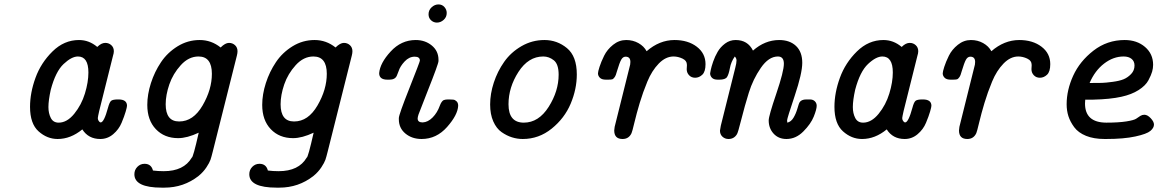

<svg xmlns="http://www.w3.org/2000/svg" viewBox="-20 -631 5291 877"><path d="M117.2 -143.1Q117.2 -207 142.1 -275.6Q167 -344.2 220 -396.2Q272.9 -448.2 340.8 -448.2Q386.7 -448.2 423.8 -417H424.8Q442.9 -435.1 460.9 -435.1Q477.1 -435.1 488.5 -424.6Q500 -414.1 500 -397Q500 -388.2 496.1 -376L433.1 -124Q427.2 -98.1 426.8 -91.8Q426.8 -85 429.9 -80.1Q433.1 -75.2 435.5 -73.5Q438 -71.8 439.9 -71.8Q455.1 -71.8 473.1 -138.2Q480 -164.1 487.5 -170.4Q495.1 -176.8 519 -176.8H521Q560.1 -176.8 560.1 -147.9Q560.1 -142.1 554 -121.1Q547.9 -100.1 535.4 -70.1Q522.9 -40 497.1 -18.1Q471.2 3.9 438 3.9Q383.8 3.9 356 -40Q302.7 3.9 243.2 3.9Q195.3 3.9 156.2 -31Q117.2 -65.9 117.2 -143.1ZM201.2 -142.1Q201.2 -113.3 212.2 -92Q223.1 -70.8 248 -70.8Q286.1 -70.8 319.1 -111.3Q352.1 -151.9 367.9 -203.9Q383.8 -255.9 383.8 -299.8Q383.8 -373 335.9 -373Q307.1 -373 270.5 -338.6Q233.9 -304.2 211.9 -221.2Q201.2 -172.9 201.2 -142.1Z M593.8 165Q593.8 145 607.4 131.1Q621.1 117.2 640.1 117.2Q670.9 117.2 678.7 147.9Q702.6 150.9 728 150.9Q819.8 150.9 856 88.9Q861.8 89.8 887.7 -24.9Q834.5 0 793.9 0Q731 0 691.9 -41Q652.8 -82 652.8 -151.9Q652.8 -199.7 669.4 -251.5Q686 -303.2 715.6 -347.2Q745.1 -391.1 791.5 -419.7Q837.9 -448.2 892.1 -448.2Q945.3 -448.2 987.8 -414.1Q1008.8 -435.1 1025.9 -435.1Q1042 -435.1 1053.5 -424.6Q1064.9 -414.1 1064.9 -397Q1064.9 -388.2 1062 -377L951.7 62Q945.8 85.9 941.4 98.9Q937 111.8 922.9 133.3Q908.7 154.8 886.7 172.9Q818.8 226.1 731 226.1H718.8Q593.8 226.1 593.8 165ZM736.8 -154.8Q736.8 -76.2 797.9 -76.2Q798.3 -76.2 798.8 -76.2Q862.8 -76.2 905.3 -149.2Q947.8 -222.2 947.8 -293.9Q947.8 -373 886.7 -373Q841.8 -373 805.9 -333.5Q770 -293.9 753.4 -245.4Q736.8 -196.8 736.8 -154.8Z M1118.7 165Q1118.7 145 1132.3 131.1Q1146 117.2 1165 117.2Q1195.8 117.2 1203.6 147.9Q1227.5 150.9 1252.9 150.9Q1344.7 150.9 1380.9 88.9Q1386.7 89.8 1412.6 -24.9Q1359.4 0 1318.8 0Q1255.9 0 1216.8 -41Q1177.7 -82 1177.7 -151.9Q1177.7 -199.7 1194.3 -251.5Q1210.9 -303.2 1240.5 -347.2Q1270 -391.1 1316.4 -419.7Q1362.8 -448.2 1417 -448.2Q1470.2 -448.2 1512.7 -414.1Q1533.7 -435.1 1550.8 -435.1Q1566.9 -435.1 1578.4 -424.6Q1589.8 -414.1 1589.8 -397Q1589.8 -388.2 1586.9 -377L1476.6 62Q1470.7 85.9 1466.3 98.9Q1461.9 111.8 1447.8 133.3Q1433.6 154.8 1411.6 172.9Q1343.8 226.1 1255.9 226.1H1243.7Q1118.7 226.1 1118.7 165ZM1261.7 -154.8Q1261.7 -76.2 1322.8 -76.2Q1323.2 -76.2 1323.7 -76.2Q1387.7 -76.2 1430.2 -149.2Q1472.7 -222.2 1472.7 -293.9Q1472.7 -373 1411.6 -373Q1366.7 -373 1330.8 -333.5Q1294.9 -293.9 1278.3 -245.4Q1261.7 -196.8 1261.7 -154.8Z M1711.9 -296.9Q1715.8 -342.8 1764.2 -395.5Q1812.5 -448.2 1878.9 -448.2Q1921.9 -448.2 1952.4 -423.1Q1982.9 -397.9 1982.9 -357.9V-352.1Q1982.9 -339.8 1933.6 -215.8Q1908.7 -151.9 1891.6 -107.9Q1887.7 -95.7 1887.7 -89.8Q1887.7 -71.8 1910.6 -71.8Q1934.6 -72.8 1956.1 -94.5Q1977.5 -116.2 1988.8 -147.9Q1996.6 -168.9 2006.8 -173.8Q2014.6 -176.8 2026.9 -176.8H2031.7Q2043.9 -176.8 2051.3 -175.8Q2058.6 -174.8 2065.7 -168Q2072.8 -161.1 2072.8 -147.9Q2070.8 -106 2022.2 -51Q1973.6 3.9 1905.8 3.9Q1861.8 3.9 1831.8 -21Q1801.8 -45.9 1801.8 -85.9V-91.8Q1801.8 -106.9 1849.9 -228Q1897.9 -349.1 1897.9 -354Q1897.9 -372.1 1874.5 -372.1Q1848.6 -372.1 1828.1 -350.1Q1807.6 -328.1 1800.8 -306.2L1792.5 -285.2Q1784.7 -267.1 1758.8 -267.1H1749.5Q1711.9 -267.1 1711.9 -296.9ZM1937.5 -565.9Q1937.5 -585 1951.7 -597.9Q1965.8 -610.8 1982.7 -610.8Q1999.5 -610.8 2010 -598.9Q2020.5 -586.9 2020.5 -571.8Q2020.5 -552.7 2006.6 -540.3Q1992.7 -527.8 1975.6 -527.8Q1960.4 -527.8 1949 -538.3Q1937.5 -548.8 1937.5 -565.9Z M2218.8 -153.8Q2218.8 -202.6 2235.6 -253.9Q2252.4 -305.2 2283 -348.6Q2313.5 -392.1 2362.1 -420.2Q2410.6 -448.2 2466.8 -448.2Q2524.9 -448.2 2569.8 -411.1Q2614.7 -374 2614.7 -291Q2614.7 -224.1 2586.7 -157.5Q2558.6 -90.8 2500 -43.5Q2441.4 3.9 2367.7 3.9Q2342.8 3.9 2318.6 -3.7Q2294.4 -11.2 2271 -27.6Q2247.6 -43.9 2233.2 -76.4Q2218.8 -108.9 2218.8 -153.8ZM2302.7 -154.8Q2302.7 -70.8 2372.6 -70.8Q2440.4 -70.8 2486.1 -142.8Q2531.7 -214.8 2531.7 -290Q2531.7 -337.9 2509.8 -355.5Q2487.8 -373 2461.4 -373Q2393.6 -373 2348.1 -302.5Q2302.7 -231.9 2302.7 -154.8Z M2711.4 -295.9Q2711.4 -303.7 2718.5 -325.9Q2725.6 -348.1 2739.5 -376.5Q2753.4 -404.8 2780.5 -426.5Q2807.6 -448.2 2840.3 -448.2Q2871.1 -448.2 2896.2 -434.1Q2921.4 -419.9 2933.6 -397Q2991.7 -447.8 3060.5 -448.2Q3122.6 -448.2 3162.6 -417.7Q3202.6 -387.2 3202.6 -337.9Q3202.6 -303.7 3188 -289.8Q3173.3 -275.9 3155.3 -275.9Q3138.2 -275.9 3127.4 -287.4Q3116.7 -298.8 3116.7 -314.9Q3116.7 -317.9 3117.2 -324Q3117.7 -330.1 3117.7 -334Q3117.7 -354 3097.2 -363.5Q3076.7 -373 3056.6 -373Q3020.5 -373 2989 -340.6Q2957.5 -308.1 2937 -258.5Q2916.5 -209 2902.1 -160.9Q2887.7 -112.8 2877.7 -70.8Q2867.7 -28.8 2864.7 -22.9Q2852.5 3.9 2823.7 3.9Q2785.6 3.9 2785.6 -35.2Q2785.6 -40 2787.6 -51.8L2858.4 -335.9Q2859.4 -339.8 2859.4 -348.1Q2859.4 -372.1 2837.4 -372.1Q2825.2 -372.1 2817.4 -358.2Q2809.6 -344.2 2798.3 -306.2Q2793.5 -287.1 2787.6 -278.6Q2781.7 -270 2776.1 -268.6Q2770.5 -267.1 2756.3 -267.1H2747.6Q2728.5 -267.1 2720 -275.9Q2711.4 -284.7 2711.4 -295.9Z M3223.6 -295.9Q3223.6 -297.9 3226.6 -312Q3229.5 -326.2 3237.5 -349.6Q3245.6 -373 3258.1 -394.5Q3270.5 -416 3292 -432.1Q3313.5 -448.2 3340.3 -448.2Q3395.5 -448.2 3419.4 -399.9Q3473.6 -447.8 3538.6 -448.2Q3587.4 -448.2 3616 -421.1Q3644.5 -394 3644.5 -344.2Q3644.5 -296.4 3609.9 -193.1Q3575.2 -89.8 3575.2 -81.1Q3575.2 -74.2 3576.2 -70.8Q3593.3 -74.7 3604.2 -92.8Q3615.2 -110.8 3622.3 -135Q3629.4 -159.2 3631.3 -162.1Q3639.2 -176.8 3663.1 -176.8Q3664.1 -176.8 3664.6 -176.8H3679.2Q3693.4 -176.8 3701.9 -168.5Q3710.4 -160.2 3710.4 -147.9Q3710.4 -131.8 3697 -98.4Q3683.6 -64.9 3649.4 -30.5Q3615.2 3.9 3572.3 3.9Q3536.1 3.9 3513.7 -20.5Q3491.2 -44.9 3491.2 -81.1Q3491.2 -101.1 3525.9 -203.1Q3560.5 -305.2 3560.5 -339.8Q3560.5 -373 3533.2 -373Q3491.2 -373 3455.3 -321Q3419.4 -269 3400.4 -207.5Q3381.3 -146 3366 -85Q3350.6 -23.9 3346.2 -18.1Q3333 3.9 3307.6 3.9Q3291.5 3.9 3280 -6.6Q3268.6 -17.1 3268.6 -34.2Q3268.6 -37.1 3272.5 -57.1L3338.4 -320.8Q3344.2 -342.8 3344.2 -355Q3344.2 -364.7 3336.4 -373Q3319.3 -349.1 3314 -320.1Q3308.6 -291 3300.8 -279.1Q3293 -267.1 3265.6 -267.1H3258.3Q3240.2 -267.1 3231.9 -275.9Q3223.6 -284.7 3223.6 -295.9Z M3791.5 -143.1Q3791.5 -207 3816.4 -275.6Q3841.3 -344.2 3894.3 -396.2Q3947.3 -448.2 4015.1 -448.2Q4061 -448.2 4098.1 -417H4099.1Q4117.2 -435.1 4135.3 -435.1Q4151.4 -435.1 4162.8 -424.6Q4174.3 -414.1 4174.3 -397Q4174.3 -388.2 4170.4 -376L4107.4 -124Q4101.6 -98.1 4101.1 -91.8Q4101.1 -85 4104.2 -80.1Q4107.4 -75.2 4109.9 -73.5Q4112.3 -71.8 4114.3 -71.8Q4129.4 -71.8 4147.5 -138.2Q4154.3 -164.1 4161.9 -170.4Q4169.4 -176.8 4193.4 -176.8H4195.3Q4234.4 -176.8 4234.4 -147.9Q4234.4 -142.1 4228.3 -121.1Q4222.2 -100.1 4209.7 -70.1Q4197.3 -40 4171.4 -18.1Q4145.5 3.9 4112.3 3.9Q4058.1 3.9 4030.3 -40Q3977.1 3.9 3917.5 3.9Q3869.6 3.9 3830.6 -31Q3791.5 -65.9 3791.5 -143.1ZM3875.5 -142.1Q3875.5 -113.3 3886.5 -92Q3897.5 -70.8 3922.4 -70.8Q3960.4 -70.8 3993.4 -111.3Q4026.4 -151.9 4042.2 -203.9Q4058.1 -255.9 4058.1 -299.8Q4058.1 -373 4010.3 -373Q3981.4 -373 3944.8 -338.6Q3908.2 -304.2 3886.2 -221.2Q3875.5 -172.9 3875.5 -142.1Z M4286.1 -295.9Q4286.1 -303.7 4293.2 -325.9Q4300.3 -348.1 4314.2 -376.5Q4328.1 -404.8 4355.2 -426.5Q4382.3 -448.2 4415 -448.2Q4445.8 -448.2 4470.9 -434.1Q4496.1 -419.9 4508.3 -397Q4566.4 -447.8 4635.3 -448.2Q4697.3 -448.2 4737.3 -417.7Q4777.3 -387.2 4777.3 -337.9Q4777.3 -303.7 4762.7 -289.8Q4748 -275.9 4730 -275.9Q4712.9 -275.9 4702.1 -287.4Q4691.4 -298.8 4691.4 -314.9Q4691.4 -317.9 4691.9 -324Q4692.4 -330.1 4692.4 -334Q4692.4 -354 4671.9 -363.5Q4651.4 -373 4631.3 -373Q4595.2 -373 4563.7 -340.6Q4532.2 -308.1 4511.7 -258.5Q4491.2 -209 4476.8 -160.9Q4462.4 -112.8 4452.4 -70.8Q4442.4 -28.8 4439.5 -22.9Q4427.2 3.9 4398.4 3.9Q4360.4 3.9 4360.4 -35.2Q4360.4 -40 4362.3 -51.8L4433.1 -335.9Q4434.1 -339.8 4434.1 -348.1Q4434.1 -372.1 4412.1 -372.1Q4399.9 -372.1 4392.1 -358.2Q4384.3 -344.2 4373 -306.2Q4368.2 -287.1 4362.3 -278.6Q4356.4 -270 4350.8 -268.6Q4345.2 -267.1 4331.1 -267.1H4322.3Q4303.2 -267.1 4294.7 -275.9Q4286.1 -284.7 4286.1 -295.9Z M4852.1 -154.8Q4852.1 -219.7 4882.1 -285.4Q4912.1 -351.1 4974.6 -399.7Q5037.1 -448.2 5117.2 -448.2Q5173.3 -448.2 5210.2 -416.5Q5247.1 -384.8 5247.1 -335Q5247.1 -319.8 5242.7 -304Q5238.3 -288.1 5225.6 -264.2Q5212.9 -240.2 5180.9 -219.7Q5148.9 -199.2 5102.1 -189Q5052.2 -177.7 4972.2 -175.8H4937Q4936 -164.6 4936 -158.2Q4936 -71.3 5033.2 -70.8Q5089.4 -70.8 5124.8 -76.4Q5160.2 -82 5170.2 -89.1Q5180.2 -96.2 5188.7 -101.6Q5197.3 -106.9 5207 -106.9Q5221.2 -106.9 5236.1 -91.1Q5251 -75.2 5251 -62Q5251 -46.9 5234.6 -33Q5218.3 -19 5165.8 -7.6Q5113.3 3.9 5031.2 3.9H5025.9Q4976.1 3.9 4940.7 -10.5Q4905.3 -24.9 4886.7 -50Q4868.2 -75.2 4860.1 -100.6Q4852.1 -126 4852.1 -154.8ZM4957 -252H4969.2Q4996.1 -252 5013.2 -252.4Q5030.3 -252.9 5061.8 -257.1Q5093.3 -261.2 5112.3 -269Q5131.3 -276.9 5146.7 -293Q5162.1 -309.1 5162.1 -332Q5162.1 -351.1 5148.7 -362.1Q5135.3 -373 5112.3 -373Q5065.4 -373 5023.2 -340.6Q4981 -308.1 4957 -252Z"/></svg>

Font: CMU Typewriter Text
Style: BoldItalic
Weight: 700
Italic angle: -14.04°
Version: Version 0.7.0